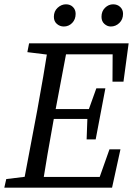

<svg xmlns="http://www.w3.org/2000/svg" viewBox="-23 -871 630 891"><path d="M-3 0 6 -40 128 -55H134L124 0ZM82 0 150 -360Q164 -437 177.5 -515Q191 -593 203 -670H293L225 -310Q211 -233 197.5 -155Q184 -77 172 0ZM104 -629 112 -670H248L237 -614H225ZM124 0 134 -50H478L422 0L485 -178H536L497 0ZM186 -319 195 -365H419L411 -319ZM238 -619 248 -670H574L550 -492H499L500 -670L532 -619ZM379 -224 383 -335 386 -355 424 -461H466L421 -224ZM273 -748Q255 -748 241 -760Q227 -772 227 -793Q227 -819 244.5 -835Q262 -851 283 -851Q303 -851 315.5 -838.5Q328 -826 328 -807Q328 -781 312 -764.5Q296 -748 273 -748ZM491 -748Q475 -748 461.5 -760Q448 -772 448 -793Q448 -819 464.5 -835Q481 -851 502 -851Q522 -851 535 -838.5Q548 -826 548 -807Q548 -781 531 -764.5Q514 -748 491 -748Z"/></svg>

Font: Source Serif 4
Style: Italic
Weight: 400
Italic angle: -12°
Designer: Frank Grießhammer
Foundry: Adobe Systems Incorporated
Version: Version 4.004;hotconv 1.0.116;makeotfexe 2.5.65601